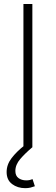

<svg xmlns="http://www.w3.org/2000/svg" viewBox="-20 -748 284 976"><path d="M144.5 -727.5V0H99.1V-727.5ZM108.4 208.5Q69.3 208.5 41.5 187.7Q13.7 167 13.7 126.5Q13.7 88.4 39.3 55.2Q64.9 22 105 -9.3L145 0Q107.4 31.7 82.8 60.5Q58.1 89.4 58.1 121.1Q58.1 145.5 74 157.2Q89.8 168.9 113.8 168.9Q123 168.9 130.9 167.2Q138.7 165.5 145.5 162.6L157.2 198.7Q147 202.6 135 205.6Q123 208.5 108.4 208.5Z"/></svg>

Font: Inter 18pt ExtraLight
Style: Regular
Weight: 250
Designer: Rasmus Andersson
Foundry: rsms
Version: Version 4.001;git-66647c0bb